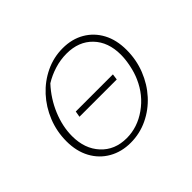

<svg xmlns="http://www.w3.org/2000/svg" viewBox="-122 -699 881 881"><g transform="rotate(-45 319.0 -258.0)"><path d="M280 6Q221 6 174.5 -20.5Q128 -47 102 -95Q76 -143 76 -207Q76 -271 99 -328Q122 -385 162 -428.5Q202 -472 254.5 -497Q307 -522 366 -522Q426 -522 471.5 -495.5Q517 -469 542.5 -421.5Q568 -374 568 -309Q568 -245 545.5 -188Q523 -131 483.5 -87.5Q444 -44 391.5 -19Q339 6 280 6ZM282 -22Q352 -22 413.5 -65.5Q475 -109 506 -180Q519 -209 526.5 -245.5Q534 -282 534 -312Q534 -394 487 -443Q440 -492 361 -492Q321 -492 282.5 -480Q244 -468 212 -448Q164 -396 137.5 -332Q111 -268 111 -206Q111 -124 158 -73Q205 -22 282 -22ZM198 -245 203 -274H444L440 -245Z"/></g></svg>

Font: Piazzolla SC Thin
Style: Italic
Weight: 100
Italic angle: -11.3°
Designer: Juan Pablo del Peral
Foundry: Huerta Tipografica
Version: Version 1.330